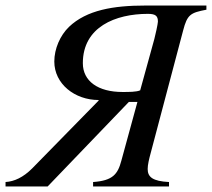

<svg xmlns="http://www.w3.org/2000/svg" viewBox="-69 -673 765 693"><path d="M676 -653H455C341 -653 244 -637 180 -576C148 -545 127 -497 127 -451C127 -370 201 -312 287 -312V-310L47 -65C15 -33 -17 -18 -49 -16V0H103L396 -305H427L369 -93C356 -44 338 -21 267 -16V0H541V-16C482 -19 464 -34 464 -63C464 -78 469 -99 475 -121L592 -563C607 -621 619 -627 676 -638ZM437 -347C424 -341 396 -341 373 -341C285 -341 230 -380 230 -445C230 -576 348 -623 465 -623C493 -623 501 -615 501 -595C501 -588 491 -542 488 -532Z"/></svg>

Font: STIXGeneral
Style: Italic
Weight: 400
Italic angle: -16.33°
Designer: MicroPress Inc., with final additions and corrections provided by Coen Hoffman, Elsevier (retired)
Version: Version 1.1.0